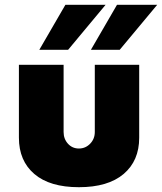

<svg xmlns="http://www.w3.org/2000/svg" viewBox="-20 -770 675 800"><path d="M143.8 -562.5 252.5 -750H420L263.8 -562.5ZM358.8 -562.5 467.5 -750H635L478.8 -562.5ZM58.8 -196.2V-500H245V-220Q245 -191.2 263.1 -171.2Q281.2 -151.2 308.8 -151.2Q336.2 -151.2 355.6 -171.2Q375 -191.2 375 -220V-500H560V-196.2Q560 -100 495 -45Q430 10 308.8 10Q187.5 10 123.1 -45Q58.8 -100 58.8 -196.2Z"/></svg>

Font: Now Alt Black
Style: Regular
Weight: 900
Designer: Alfredo Marco Pradil
Foundry: Alfredo Marco Pradil
Version: Version 1.002;PS 001.002;hotconv 1.0.88;makeotf.lib2.5.64775